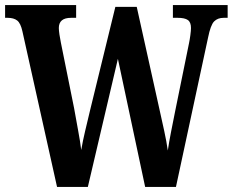

<svg xmlns="http://www.w3.org/2000/svg" viewBox="-20 -734 914 754"><path d="M68 -611Q61 -643 47.5 -653.5Q34 -664 10 -664H0V-714H279V-664H259Q211 -664 211 -624Q211 -615 213.5 -598Q216 -581 219 -567L271 -309Q278 -269 286.5 -223.5Q295 -178 299 -145Q305 -180 314 -218Q323 -256 334 -302L433 -707H517L605 -310Q616 -261 625 -219.5Q634 -178 639 -143Q644 -177 651.5 -215Q659 -253 668 -298L722 -563Q725 -577 727.5 -595.5Q730 -614 730 -624Q730 -647 717.5 -655.5Q705 -664 678 -664H659V-714H874V-664H858Q835 -664 821 -650Q807 -636 797 -586L671 0H550L443 -503L325 0H204Z"/></svg>

Font: Noto Serif Hebrew ExtraCondensed
Style: Bold
Weight: 700
Width: 2
Designer: Monotype Design Team
Foundry: Monotype Imaging Inc.
Version: Version 2.004; ttfautohint (v1.8.4.7-5d5b)